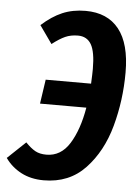

<svg xmlns="http://www.w3.org/2000/svg" viewBox="-73 -749 583 805"><g transform="rotate(5 218.0 -346.5)"><path d="M444 -465Q444 -348 414 -238.5Q384 -129 316 -57Q248 15 141 15Q87 15 46 -6.5Q5 -28 -21 -65L55 -137Q77 -114 96 -103.5Q115 -93 143 -93Q204 -93 240.5 -151.5Q277 -210 293 -304H98L113 -406H304Q306 -448 306 -468Q306 -540 288 -571Q270 -602 232 -602Q202 -602 178.5 -591.5Q155 -581 124 -557L71 -632Q114 -671 157.5 -689.5Q201 -708 255 -708Q347 -708 395.5 -647Q444 -586 444 -465Z"/></g></svg>

Font: Fira Sans Extra Condensed SemiBold
Style: Italic
Weight: 600
Width: 3
Italic angle: -8°
Designer: Carrois Corporate & Edenspiekermann AG
Foundry: Carrois Corporate GbR & Edenspiekermann AG
Version: Version 4.203